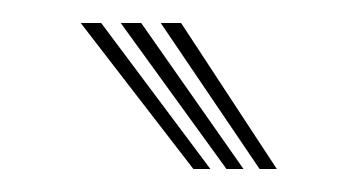

<svg xmlns="http://www.w3.org/2000/svg" viewBox="-20 -792 300 167"><path d="M148.2 -645 50.2 -772H68L163 -645ZM177 -645 85 -772H102.8L191.8 -645ZM205.8 -645 119.8 -772H137.5L220.8 -645Z"/></svg>

Font: Big Shoulders Inline Display Medium
Style: Regular
Weight: 500
Designer: Patric King
Foundry: XO Type Co
Version: Version 1.000